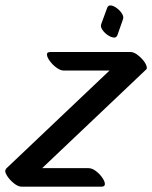

<svg xmlns="http://www.w3.org/2000/svg" viewBox="-58 -669 574 724"><path d="M133 -473H433Q445 -473 458 -464Q471 -455 481 -443Q491 -431 494.5 -420Q498 -409 491 -405L490 -404L101 -35H275Q289 -35 303 -24.5Q317 -14 327 0Q337 14 337.5 24.5Q338 35 324 35H24Q10 35 -6.5 21.5Q-23 8 -32.5 -8Q-42 -24 -36 -31L-34 -34L355 -403H182Q170 -403 155.5 -413.5Q141 -424 130.5 -438Q120 -452 119 -462.5Q118 -473 133 -473ZM324 -579 346 -639Q350 -650 360.5 -648.5Q371 -647 383 -638Q395 -629 402 -617.5Q409 -606 406 -597L385 -537Q381 -526 370 -527.5Q359 -529 347 -537.5Q335 -546 327.5 -557.5Q320 -569 324 -579Z"/></svg>

Font: Story Script
Style: Regular
Weight: 400
Designer: Lana Roulhac, Ben Buysse
Version: Version 1.000; ttfautohint (v1.8.4.7-5d5b)